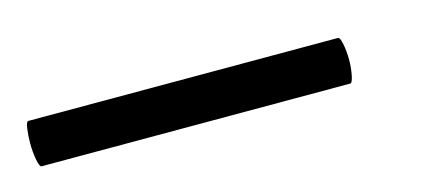

<svg xmlns="http://www.w3.org/2000/svg" viewBox="-36 -39 423 191"><g transform="rotate(-15 175.5 56.5)"><path d="M-12 55Q-12 47 -11 40Q-10 33 -8 33H311Q313 33 314.5 40.5Q316 48 316 57Q316 65 314.5 72.5Q313 80 311 80H-7Q-9 80 -10.5 72Q-12 64 -12 55Z"/></g></svg>

Font: Cormorant Garamond
Style: Bold Italic
Weight: 700
Italic angle: -10°
Designer: Christian Thalmann (Catharsis Fonts)
Foundry: Catharsis Fonts
Version: Version 4.000